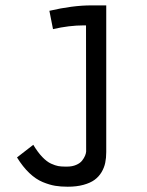

<svg xmlns="http://www.w3.org/2000/svg" viewBox="-20 -518 558 727"><path d="M306.2 55.7 305.7 -421.9Q305.7 -421.9 297.9 -421.9Q241.2 -421.9 180.7 -407.7L167 -477.1Q255.4 -497.6 325.2 -497.6H382.3V57.6Q382.3 80.1 378.4 98.6Q374.5 117.2 364.3 134.3Q354 151.4 337.9 163.1Q321.8 174.8 295.9 181.9Q270 189 236.3 189Q210 189 189 185.5Q168 182.1 141.8 171.4Q115.7 160.6 91.1 137.2Q66.4 113.8 44.4 78.1L106 30.3Q123 58.6 140.1 76.4Q157.2 94.2 173.3 101.6Q189.5 108.9 200.4 110.8Q211.4 112.8 226.1 112.8H234.4Q253.4 112.8 268.3 106.4Q283.2 100.1 290.8 90.3Q298.3 80.6 302 71.8Q305.7 63 306.2 55.7Z"/></svg>

Font: Fantasque Sans Mono
Style: Regular
Weight: 400
Monospace: yes
Designer: Jany Belluz
Version: Version 1.8.0 ; ttfautohint (v1.8.2)